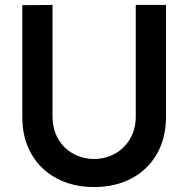

<svg xmlns="http://www.w3.org/2000/svg" viewBox="-20 -740 760 775"><path d="M360 15Q274.7 15 208.8 -20Q143 -54.9 106.5 -118.9Q70 -182.9 70 -267.5V-719.2L192 -720V-270.7Q192 -218.1 215.1 -178.9Q238.2 -139.8 276.8 -119Q315.3 -98.3 360 -98.3Q405.1 -98.3 443.6 -119.5Q482.2 -140.6 505.1 -179.8Q528 -218.9 528 -270.7V-720H650V-267.5Q650 -183 613.5 -119Q577 -55 511.2 -20Q445.3 15 360 15Z"/></svg>

Font: Hauora
Style: Regular
Weight: 400
Designer: Wayne Shih
Foundry: WCYS
Version: Version 1.001